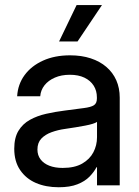

<svg xmlns="http://www.w3.org/2000/svg" viewBox="-20 -749 563 776"><path d="M217.3 7.8Q165.5 7.8 125.2 -9.5Q85 -26.9 61.3 -61.8Q37.6 -96.7 37.6 -147.9Q37.6 -192.4 54.7 -220.5Q71.8 -248.5 100.8 -264.6Q129.9 -280.8 166.7 -289.1Q203.6 -297.4 242.2 -302.2Q291 -308.6 319.3 -312.3Q347.7 -315.9 359.6 -323.7Q371.6 -331.5 371.6 -350.6V-355.5Q371.6 -382.3 358.6 -402.8Q345.7 -423.3 321.3 -435.1Q296.9 -446.8 262.2 -446.8Q228 -446.8 201.7 -435.3Q175.3 -423.8 159.9 -404.3Q144.5 -384.8 142.6 -359.9H49.3Q52.2 -408.2 79.3 -445.3Q106.4 -482.4 153.6 -503.9Q200.7 -525.4 263.2 -525.4Q309.6 -525.4 346.7 -513.2Q383.8 -501 409.9 -478.5Q436 -456.1 450 -424.6Q463.9 -393.1 463.9 -354.5V0H372.1V-73.2H370.1Q359.9 -53.7 341.6 -34.9Q323.2 -16.1 293 -4.2Q262.7 7.8 217.3 7.8ZM233.4 -70.3Q281.7 -70.3 312.3 -87.9Q342.8 -105.5 357.4 -133.5Q372.1 -161.6 372.1 -194.3V-256.3Q366.7 -252.4 354.2 -248.5Q341.8 -244.6 323.7 -241.2Q305.7 -237.8 284.9 -234.4Q264.2 -231 243.2 -228Q214.4 -224.1 188.7 -214.8Q163.1 -205.6 147.2 -189Q131.3 -172.4 131.3 -144.5Q131.3 -121.6 143.8 -105Q156.2 -88.4 179.2 -79.3Q202.1 -70.3 233.4 -70.3ZM218.8 -581.5 289.6 -728.5H392.1L293.5 -581.5Z"/></svg>

Font: Inter Cardless Display
Style: Regular
Weight: 400
Designer: Rasmus Andersson
Foundry: rsms
Version: Version 4.001;git-9221beed3